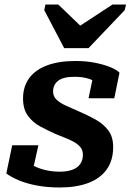

<svg xmlns="http://www.w3.org/2000/svg" viewBox="-20 -819 578 850"><path d="M264 -606H372L532 -774L538 -799H478L301 -683L367 -675L238 -799H181L176 -774ZM244 11Q188 11 141.5 2Q95 -7 61.5 -21.5Q28 -36 8 -51L34 -176H150L120 -42Q102 -50 94.5 -61Q87 -72 88 -85Q89 -98 96 -109Q108 -96 130 -84.5Q152 -73 181.5 -66Q211 -59 245 -59Q276 -59 299 -67Q322 -75 334.5 -92Q347 -109 347 -134Q347 -153 337 -166Q327 -179 310 -189Q293 -199 271.5 -207.5Q250 -216 228 -225Q192 -241 158.5 -259Q125 -277 103.5 -306.5Q82 -336 82 -383Q82 -435 108.5 -472Q135 -509 187 -529Q239 -549 315 -549Q362 -549 401.5 -541Q441 -533 469 -521.5Q497 -510 509 -497L486 -384H372L394 -489Q406 -489 415.5 -480.5Q425 -472 429 -459.5Q433 -447 428 -435Q417 -448 400.5 -458Q384 -468 361.5 -473.5Q339 -479 309 -479Q260 -479 237.5 -461.5Q215 -444 215 -414Q215 -392 230.5 -377.5Q246 -363 272.5 -351Q299 -339 329 -326Q366 -310 401 -291Q436 -272 458.5 -243Q481 -214 481 -168Q481 -109 452.5 -69Q424 -29 371 -9Q318 11 244 11Z"/></svg>

Font: Roboto Serif SemiBold
Style: Italic
Weight: 600
Italic angle: -10°
Version: Version 1.007